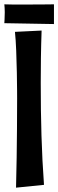

<svg xmlns="http://www.w3.org/2000/svg" viewBox="-30 -848 269 886"><path d="M173 5C162 -145 158 -296 158 -466C158 -533 159 -626 162 -707L39 -701C49 -609 49 -394 49 -394C49 -394 49 -158 44 18L173 5ZM219 -828C219 -828 145 -827 77 -827C43 -827 11 -827 -10 -828C-9 -818 -8 -805 -8 -792C-8 -767 -10 -741 -10 -741L219 -737V-828Z"/></svg>

Font: Rum Raisin
Style: Regular
Weight: 400
Designer: Astigmatic (AOETI)
Foundry: Astigmatic (AOETI)
Version: Version 1.000